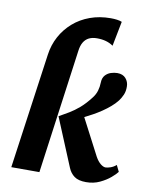

<svg xmlns="http://www.w3.org/2000/svg" viewBox="-92 -903 762 979"><g transform="rotate(10 289.0 -413.5)"><path d="M33.5 0 117.5 -598Q124.5 -648.5 147.8 -691.8Q171 -735 208.5 -767.8Q246 -800.5 294.8 -818.2Q343.5 -836 401.5 -836Q418.5 -836 433.8 -834Q449 -832 459.5 -827.5L434.5 -699.5Q417 -711.5 396.5 -717.2Q376 -723 350.5 -723Q326 -723 308.8 -714.5Q291.5 -706 281 -688.2Q270.5 -670.5 267 -642L179 0ZM421.5 9Q382 9 360.8 -6.5Q339.5 -22 328.5 -49L225.5 -297.5Q252 -312.5 276.8 -327.2Q301.5 -342 327.5 -364.2Q353.5 -386.5 381.5 -423Q395.5 -441 401.5 -461.2Q407.5 -481.5 408 -503.5Q408.5 -528 420.8 -541.8Q433 -555.5 450.2 -561Q467.5 -566.5 483 -566.5Q512 -566.5 527.2 -548.8Q542.5 -531 542.5 -507Q543 -482.5 534.8 -463.8Q526.5 -445 515.5 -430.5Q501.5 -412.5 482.2 -396Q463 -379.5 441.5 -365Q420 -350.5 397.8 -338.2Q375.5 -326 355.5 -316L454 -127Q466.5 -105 480.8 -93.5Q495 -82 507 -82Q516 -82 531.8 -87.2Q547.5 -92.5 561.5 -104.5L577.5 -71.5Q568.5 -59 546.2 -40Q524 -21 492.2 -6Q460.5 9 421.5 9Z"/></g></svg>

Font: Merriweather 20pt ExtraBold
Style: Italic
Weight: 800
Italic angle: -7.8°
Version: Version 2.101